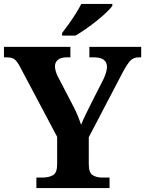

<svg xmlns="http://www.w3.org/2000/svg" viewBox="-20 -951 734 971"><path d="M164 0V-53H194Q227 -53 248 -65Q269 -77 269 -120V-259L84 -608Q69 -637 56 -649Q43 -661 13 -661H0V-714H336V-661H318Q288 -661 273 -648.5Q258 -636 258 -616Q258 -603 262.5 -588.5Q267 -574 274 -561L348 -419Q363 -391 372.5 -367.5Q382 -344 390 -320Q400 -345 415 -375.5Q430 -406 446 -438L504 -552Q514 -574 517.5 -589Q521 -604 521 -612Q521 -661 455 -661H432V-714H694V-661H682Q656 -661 640 -645Q624 -629 600 -584L429 -257V-121Q429 -77 449 -65Q469 -53 496 -53H534V0ZM294 -784Q309 -803 327.5 -829Q346 -855 363 -882Q380 -909 391 -931H548V-921Q539 -908 518 -888Q497 -868 469.5 -846Q442 -824 414 -804.5Q386 -785 362 -771H294Z"/></svg>

Font: Noto Serif Sinhala
Style: Bold
Weight: 700
Designer: Jelle Bosma - Monotype Design Team
Foundry: Monotype Imaging Inc.
Version: Version 2.007; ttfautohint (v1.8.4.7-5d5b)